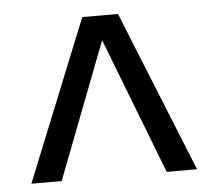

<svg xmlns="http://www.w3.org/2000/svg" viewBox="-41 -742 635 568"><g transform="rotate(-5 276.0 -458.0)"><path d="M30 -219 223 -697H329L522 -219H432L263 -656H288L120 -219Z"/></g></svg>

Font: Hanken Grotesk
Style: Regular
Weight: 400
Designer: Alfredo Marco Pradil
Foundry: Hanken Design Co.
Version: Version 3.013